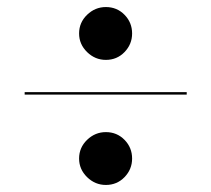

<svg xmlns="http://www.w3.org/2000/svg" viewBox="-20 -650 600 545"><path d="M280.5 -480Q250 -480 227.2 -502.2Q204.5 -524.5 204.5 -555Q204.5 -586 227.2 -608Q250 -630 280.5 -630Q312 -630 333.5 -608Q355 -586 355 -555Q355 -524.5 333.5 -502.2Q312 -480 280.5 -480ZM50 -381.5V-388.5H510V-381.5ZM280.5 -125Q250 -125 227.2 -147.2Q204.5 -169.5 204.5 -200Q204.5 -231 227.2 -253Q250 -275 280.5 -275Q312 -275 333.5 -253Q355 -231 355 -200Q355 -169.5 333.5 -147.2Q312 -125 280.5 -125Z"/></svg>

Font: Bodoni Moda 28pt
Style: Bold
Weight: 700
Designer: Owen Earl
Foundry: indestructible type
Version: Version 2.005